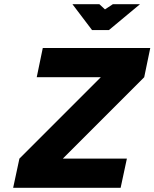

<svg xmlns="http://www.w3.org/2000/svg" viewBox="-20 -900 740 920"><path d="M700 -670H185L156 -530H463L73 -140L43 0H558L588 -140H281L671 -530ZM327 -880 421 -756H502L651 -880H521L483 -855L456 -880Z"/></svg>

Font: LT Wave Mono Black
Style: Italic
Weight: 900
Designer: Daniel Lyons
Version: Version 2.5 (Glyphs App)